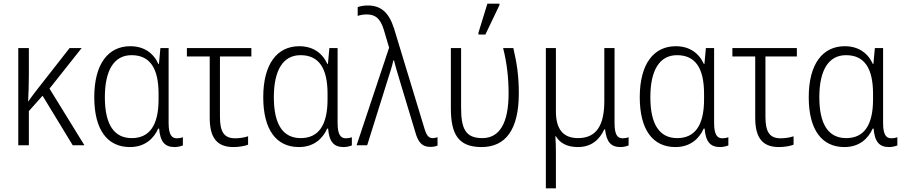

<svg xmlns="http://www.w3.org/2000/svg" viewBox="-20 -795 4953 1051"><path d="M427 -532H361L177 -297C162 -278 150 -261 135 -240H134C136 -283 138 -332 138 -383V-532H80V0H138V-187L213 -271L378 0H442L251 -310Z M691 10C772 10 821 -35 846 -91H851C857 -18 883 10 936 10C953 10 972 5 981 1V-44C972 -40 959 -38 948 -38C919 -38 903 -59 903 -122V-532H858L850 -445H847C819 -506 767 -542 693 -542C573 -542 496 -446 496 -263C496 -84 568 10 691 10ZM701 -39C604 -39 554 -114 554 -263C554 -410 604 -493 700 -493C802 -493 848 -420 848 -281V-251C848 -110 799 -39 701 -39Z M1258 10C1289 10 1321 4 1338 -3V-49C1318 -42 1291 -38 1267 -38C1206 -38 1184 -74 1184 -156V-486H1356V-532H1003V-486H1128V-150C1128 -38 1170 10 1258 10Z M1616 10C1697 10 1746 -35 1771 -91H1776C1782 -18 1808 10 1861 10C1878 10 1897 5 1906 1V-44C1897 -40 1884 -38 1873 -38C1844 -38 1828 -59 1828 -122V-532H1783L1775 -445H1772C1744 -506 1692 -542 1618 -542C1498 -542 1421 -446 1421 -263C1421 -84 1493 10 1616 10ZM1626 -39C1529 -39 1479 -114 1479 -263C1479 -410 1529 -493 1625 -493C1727 -493 1773 -420 1773 -281V-251C1773 -110 1724 -39 1626 -39Z M2336 9C2352 9 2365 6 2375 2V-44C2369 -42 2359 -39 2349 -39C2328 -39 2315 -51 2303 -93L2137 -639C2108 -729 2064 -765 1993 -765C1970 -765 1951 -761 1938 -756V-708C1950 -712 1967 -716 1987 -716C2035 -716 2062 -694 2081 -632L2110 -534L1932 0H1990L2105 -367C2115 -398 2127 -434 2133 -464H2137C2144 -433 2156 -395 2170 -348L2253 -73C2269 -14 2292 9 2336 9Z M2599 -606H2637L2714 -767V-775H2648L2599 -616ZM2616 10C2748 10 2820 -86 2820 -284C2820 -378 2810 -446 2790 -532H2734C2755 -449 2764 -369 2764 -284C2764 -120 2714 -39 2620 -39C2528 -39 2504 -91 2504 -206V-532H2448V-202C2448 -59 2490 10 2616 10Z M2968 236H3023V40C3023 8 3022 -22 3020 -49H3023C3045 -12 3084 10 3143 10C3221 10 3263 -34 3288 -87H3292C3300 -17 3325 10 3377 10C3394 10 3412 5 3421 1V-44C3412 -40 3399 -38 3388 -38C3359 -38 3344 -59 3344 -122V-532H3288V-242C3288 -109 3245 -39 3144 -39C3062 -39 3023 -89 3023 -185V-532H2968Z M3677 10C3758 10 3807 -35 3832 -91H3837C3843 -18 3869 10 3922 10C3939 10 3958 5 3967 1V-44C3958 -40 3945 -38 3934 -38C3905 -38 3889 -59 3889 -122V-532H3844L3836 -445H3833C3805 -506 3753 -542 3679 -542C3559 -542 3482 -446 3482 -263C3482 -84 3554 10 3677 10ZM3687 -39C3590 -39 3540 -114 3540 -263C3540 -410 3590 -493 3686 -493C3788 -493 3834 -420 3834 -281V-251C3834 -110 3785 -39 3687 -39Z M4244 10C4275 10 4307 4 4324 -3V-49C4304 -42 4277 -38 4253 -38C4192 -38 4170 -74 4170 -156V-486H4342V-532H3989V-486H4114V-150C4114 -38 4156 10 4244 10Z M4602 10C4683 10 4732 -35 4757 -91H4762C4768 -18 4794 10 4847 10C4864 10 4883 5 4892 1V-44C4883 -40 4870 -38 4859 -38C4830 -38 4814 -59 4814 -122V-532H4769L4761 -445H4758C4730 -506 4678 -542 4604 -542C4484 -542 4407 -446 4407 -263C4407 -84 4479 10 4602 10ZM4612 -39C4515 -39 4465 -114 4465 -263C4465 -410 4515 -493 4611 -493C4713 -493 4759 -420 4759 -281V-251C4759 -110 4710 -39 4612 -39Z"/></svg>

Font: Noto Sans SemiCondensed Light
Style: Regular
Weight: 300
Width: 4
Designer: Monotype Design Team
Foundry: Monotype Imaging Inc.
Version: Version 2.013